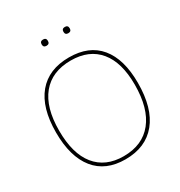

<svg xmlns="http://www.w3.org/2000/svg" viewBox="-187 -930 1000 1065"><g transform="rotate(-30 313.5 -397.5)"><path d="M317.9 -642.1Q445.3 -642.1 512.2 -561.5Q579.1 -480.5 579.1 -329.1Q579.1 -167 508.8 -81.1Q438.5 4.9 308.1 4.9Q182.1 4.9 115.2 -78.1Q47.9 -161.6 47.9 -316.9Q47.9 -474.6 117.7 -558.6Q187.5 -642.1 317.9 -642.1ZM317.9 -622.1Q196.8 -622.1 132.3 -543.5Q67.9 -464.8 67.9 -316.9Q67.9 -169.9 129.9 -92.8Q192.4 -15.1 308.1 -15.1Q429.2 -15.1 494.1 -96.2Q559.1 -177.2 559.1 -329.1Q559.1 -471.2 497.1 -546.4Q434.6 -622.1 317.9 -622.1ZM223.1 -779.8Q223.1 -799.8 243.2 -799.8Q263.2 -799.8 263.2 -779.8Q263.2 -759.8 243.2 -759.8Q223.1 -759.8 223.1 -779.8ZM362.8 -779.8Q362.8 -799.8 382.8 -799.8Q402.8 -799.8 402.8 -779.8Q402.8 -759.8 382.8 -759.8Q362.8 -759.8 362.8 -779.8Z"/></g></svg>

Font: Datalegreya
Style: Thin
Weight: 250
Designer: Figs Lab
Foundry: Figs Lab
Version: Version 1.002;PS 001.002;hotconv 1.0.70;makeotf.lib2.5.58329